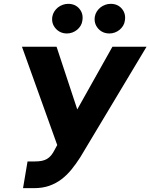

<svg xmlns="http://www.w3.org/2000/svg" viewBox="-20 -971 784 1001"><path d="M274.9 -727.3 382.8 -400.6 566.1 -727.3H744L398.4 -150.9Q376.4 -116.5 352.6 -87.2Q328.8 -57.9 300.2 -36.2Q271.7 -14.6 236.7 -2.3Q201.7 9.9 157.3 9.9H100.1L123.6 -129.3H161.2Q181.8 -129.3 197.3 -132.3Q212.7 -135.3 225 -142.4Q237.2 -149.5 247.2 -161.8Q257.1 -174 266.3 -192.5L278.4 -214.8L94.5 -727.3ZM474.4 -884.2Q476.9 -898.8 484.7 -911Q492.5 -923.3 503.7 -932.2Q514.9 -941.1 528.8 -946Q542.6 -951 556.8 -951Q593.8 -951 615.4 -925.4Q637.1 -899.5 631 -863.6Q629.3 -849.1 621.8 -836.8Q614.3 -824.6 603.3 -815.5Q592.3 -806.5 578.7 -801.5Q565 -796.5 550.8 -796.5Q514.2 -796.5 491.5 -822.4Q468.8 -848.7 474.4 -884.2ZM252.8 -884.2Q255.3 -898.8 263.1 -911Q271 -923.3 282.1 -932.2Q293.3 -941.1 307.2 -946Q321 -951 335.2 -951Q372.2 -951 393.8 -925.4Q415.5 -899.5 409.4 -863.6Q407.7 -849.1 400.2 -836.8Q392.8 -824.6 381.7 -815.5Q370.7 -806.5 357.1 -801.5Q343.4 -796.5 329.2 -796.5Q293 -796.5 269.9 -822.8Q247.2 -848.7 252.8 -884.2Z"/></svg>

Font: Inter P Extra Bold
Style: Italic
Weight: 800
Italic angle: 9.39999°
Designer: Rasmus Andersson
Foundry: rsms
Version: Version 3.018;git-588b23468